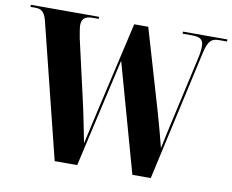

<svg xmlns="http://www.w3.org/2000/svg" viewBox="-81 -814 1107 915"><g transform="rotate(10 472.5 -357.0)"><path d="M76 -651 238 0H347L467 -526L614 0H703L843 -628C857 -692 874 -704 910 -704H948V-714H733V-704H780C819 -704 834 -692 834 -660C834 -647 832 -625 826 -600L759 -301C745 -240 734 -188 726 -149C715 -193 700 -249 683 -309L566 -708H498L397 -268C385 -213 372 -159 361 -108C349 -170 331 -261 316 -325L254 -597C250 -618 245 -648 245 -659C245 -690 261 -704 297 -704H327V-714H-3V-704H20C48 -704 65 -694 76 -651Z"/></g></svg>

Font: Noto Serif Display Condensed ExtraBold
Style: Regular
Weight: 800
Width: 3
Designer: Monotype Design Team
Foundry: Monotype Imaging Inc.
Version: Version 2.009